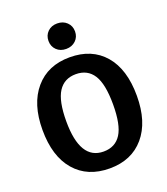

<svg xmlns="http://www.w3.org/2000/svg" viewBox="-166 -1044 1024 1176"><g transform="rotate(-20 345.5 -456.5)"><path d="M283 -905.5Q307 -929 345 -929Q383 -929 407.5 -905.5Q432 -882 432 -846Q432 -810 407.5 -786.5Q383 -763 345 -763Q307 -763 283 -786.5Q259 -810 259 -846Q259 -882 283 -905.5ZM346 -708Q490 -708 571.5 -613.5Q653 -519 653 -346Q653 -176 571 -80Q489 16 346 16Q202 16 120 -79Q38 -174 38 -346Q38 -515 120.5 -611.5Q203 -708 346 -708ZM193 -346Q193 -94 346 -94Q422 -94 460 -153.5Q498 -213 498 -346Q498 -479 460 -538.5Q422 -598 346 -598Q270 -598 231.5 -538Q193 -478 193 -346Z"/></g></svg>

Font: FiraGO SemiBold
Style: Regular
Weight: 600
Designer: bBox Type
Foundry: bBox Type GmbH
Version: Version 1.001;PS 001.001;hotconv 1.0.88;makeotf.lib2.5.64775